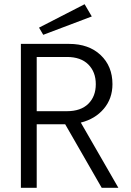

<svg xmlns="http://www.w3.org/2000/svg" viewBox="-20 -890 620 910"><path d="M415 -812 185 -725 165 -759 381 -870ZM541 0H462L289 -301H154V0H79V-682H307Q401 -682 457 -629Q513 -576 513 -491Q513 -423 472 -374.5Q431 -326 363 -309ZM154 -620V-363H297Q363 -363 398.5 -398Q434 -433 434 -491Q434 -549 398.5 -584.5Q363 -620 297 -620Z"/></svg>

Font: Didact Gothic
Style: Regular
Weight: 400
Designer: Daniel Johnson
Foundry: Daniel Johnson
Version: Version 2.101;PS 002.101;hotconv 1.0.88;makeotf.lib2.5.64775